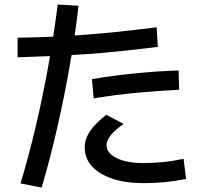

<svg xmlns="http://www.w3.org/2000/svg" viewBox="-20 -828 920 861"><path d="M72.2 -5.6Q110 -132.2 141.1 -264.4Q172.2 -396.7 196.7 -532.8Q221.1 -668.9 238.9 -807.8L332.2 -802.2Q316.7 -667.8 292.2 -530Q267.8 -392.2 236.7 -255Q205.6 -117.8 166.7 13.3ZM58.9 -658.9Q138.9 -660 213.9 -663.3Q288.9 -666.7 362.8 -672.2Q436.7 -677.8 515 -686.1Q593.3 -694.4 682.2 -705.6L687.8 -617.8Q597.8 -606.7 517.8 -598.3Q437.8 -590 362.8 -585Q287.8 -580 212.8 -576.7Q137.8 -573.3 58.9 -571.1ZM360 -167.8Q360 -204.4 383.3 -239.4Q406.7 -274.4 456.7 -313.3L534.4 -272.2Q495.6 -245.6 476.7 -221.7Q457.8 -197.8 457.8 -176.7Q457.8 -153.3 478.3 -135Q498.9 -116.7 536.7 -106.7Q574.4 -96.7 623.3 -96.7Q665.6 -96.7 710 -101.1Q754.4 -105.6 803.3 -115.6L814.4 -25.6Q764.4 -15.6 717.8 -11.1Q671.1 -6.7 623.3 -6.7Q543.3 -6.7 483.9 -26.7Q424.4 -46.7 392.2 -82.2Q360 -117.8 360 -167.8ZM392.2 -473.3Q493.3 -490 590 -499.4Q686.7 -508.9 781.1 -512.2L783.3 -425.6Q692.2 -421.1 595.6 -412.2Q498.9 -403.3 400 -386.7Z"/></svg>

Font: Paperlogy 5 Medium
Style: Regular
Weight: 500
Designer: redesigned by Lee Juim, glyphs from Gmarket Sans & Montserrat
Foundry: PT&
Version: Version 1.001